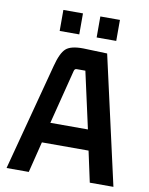

<svg xmlns="http://www.w3.org/2000/svg" viewBox="-89 -871 724 936"><g transform="rotate(10 273.0 -403.5)"><path d="M245 -703H148V-807H245ZM428 -703H331V-807H428ZM538 0H421L388 -153H157L119 0H9L149 -530Q166 -596 190.5 -618Q215 -640 277 -639L395 -635ZM249 -522 181 -254H367L305 -534H261Q252 -534 249 -522Z"/></g></svg>

Font: Gemunu Libre
Style: Bold
Weight: 700
Designer: Puspanada Ekanayake, Sola Matas, Pathum Egodawatta, Kosala Senevirathne
Foundry: mooniak
Version: Version 1.100